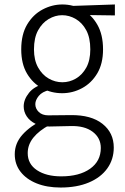

<svg xmlns="http://www.w3.org/2000/svg" viewBox="-20 -597 558 859"><path d="M384 -376Q384 -428 366 -461.5Q348 -495 319 -512Q290 -529 258 -529Q227 -529 198 -512Q169 -495 150.5 -461.5Q132 -428 132 -376Q132 -328 150.5 -295Q169 -262 198 -245.5Q227 -229 259 -229Q291 -229 319.5 -245.5Q348 -262 366 -294.5Q384 -327 384 -376ZM441 -376Q441 -312 415 -268.5Q389 -225 347 -202.5Q305 -180 258 -180Q210 -180 168.5 -202Q127 -224 101 -267.5Q75 -311 75 -376Q75 -443 101.5 -487.5Q128 -532 170.5 -554.5Q213 -577 259 -577Q307 -577 348.5 -554Q390 -531 415.5 -486.5Q441 -442 441 -376ZM494 -577V-528L351 -530L258 -569ZM177 -64 202 -38Q155 -13 129.5 18.5Q104 50 104 88Q104 137 145.5 164.5Q187 192 254 192Q335 192 383 158Q431 124 431 65Q431 20 394.5 -7.5Q358 -35 295 -33L202 -31Q165 -30 139 -43Q113 -56 99.5 -76.5Q86 -97 86 -121Q86 -152 110 -182Q134 -212 184 -224L201 -194Q169 -187 153.5 -168Q138 -149 138 -131Q138 -111 153.5 -96Q169 -81 196 -81L297 -82Q388 -83 438.5 -43Q489 -3 489 63Q489 116 460 156.5Q431 197 377.5 219.5Q324 242 251 242Q190 242 144 223.5Q98 205 72 171.5Q46 138 46 93Q46 44 80.5 5.5Q115 -33 177 -64Z"/></svg>

Font: Yaldevi ExtraLight Light
Style: Regular
Weight: 300
Version: Version 1.100